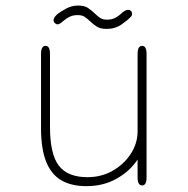

<svg xmlns="http://www.w3.org/2000/svg" viewBox="-20 -642 659 674"><path d="M140 -481Q155.5 -481 155.5 -452.5V-197Q155.5 -101 186.5 -60.5Q217.5 -20 287 -20Q336 -20 375.8 -42.8Q415.5 -65.5 439.2 -102.2Q463 -139 463 -181V-452.5Q463 -481 479 -481Q494.5 -481 494.5 -452.5V-19.5Q494.5 9 479 9Q463 9 463 -19.5V-82Q436.5 -41.5 389.8 -15Q343 11.5 283.5 11.5Q230.5 11.5 195 -9.2Q159.5 -30 141.8 -75Q124 -120 124 -192.5V-452.5Q124 -481 140 -481ZM354.5 -540.5Q332.5 -540.5 320 -548.5Q307.5 -556.5 295.5 -568Q284.5 -578.5 275.8 -583.8Q267 -589 252 -589Q236 -589 223.8 -582.8Q211.5 -576.5 203 -569Q189.5 -556.5 182 -556.5Q177 -556.5 172.5 -561Q168 -565.5 168 -571Q168 -580.5 181.5 -592.5Q194.5 -602.5 213.5 -612.5Q232.5 -622.5 254 -622.5Q276 -622.5 288.2 -614.5Q300.5 -606.5 312.5 -595Q323 -584.5 332 -578.8Q341 -573 356.5 -573Q372 -573 383.8 -579Q395.5 -585 403.5 -592.5Q410.5 -599.5 417.2 -603.5Q424 -607.5 430 -607.5Q435.5 -607.5 439.5 -604Q443.5 -600.5 443.5 -594Q443.5 -586 439.5 -583.5Q430 -572.5 407.2 -556.5Q384.5 -540.5 354.5 -540.5Z"/></svg>

Font: Sono ExtraLight Monospace ExtraLight
Style: Regular
Weight: 250
Version: Version 2.112